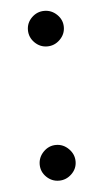

<svg xmlns="http://www.w3.org/2000/svg" viewBox="-42 -491 281 528"><g transform="rotate(-5 99.0 -227.5)"><path d="M65.4 -7.6Q50.8 -22 50.8 -42Q50.8 -62 65.4 -76.9Q80.1 -91.8 100.1 -91.8Q120.1 -91.8 135 -76.9Q149.9 -62 149.9 -42Q149.9 -22 135 -7.6Q120.1 6.8 100.1 6.8Q80.1 6.8 65.4 -7.6ZM65.4 -378.4Q50.8 -393.1 50.8 -413.1Q50.8 -433.1 65.4 -447.5Q80.1 -461.9 100.1 -461.9Q120.1 -461.9 135 -447.5Q149.9 -433.1 149.9 -413.1Q149.9 -393.1 135 -378.4Q120.1 -363.8 100.1 -363.8Q80.1 -363.8 65.4 -378.4Z"/></g></svg>

Font: Dehuti
Style: Bold
Weight: 700
Version: Version 1.2